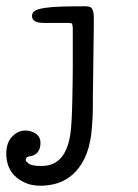

<svg xmlns="http://www.w3.org/2000/svg" viewBox="-115 -394 439 612"><path d="M181 -82Q181 -71 181 -55Q181 -17 176 33Q176 28 176 33Q170 80 154 112Q124 172 68 190Q42 198 14 198Q-14 198 -35 188.5Q-56 179 -69.5 165Q-83 151 -89 133Q-95 115 -95 97Q-95 60 -76 41Q-57 22 -34 22Q-16 22 -1 32Q14 42 14 61.5Q14 81 4.5 92Q-5 103 -24 105Q-33 107 -33 117Q-33 120 -23.5 127.5Q-14 135 17 135Q58 135 80.5 108Q103 81 110 28Q114 -3 115.5 -74.5Q117 -146 117 -181Q117 -242 117 -308Q116 -309 115 -319Q110 -321 100 -321H24Q-13 -321 -13 -343Q-13 -354 -3 -360Q16 -371 80 -373Q112 -374 159 -374Q176 -374 180 -363Q184 -354 184 -337Q184 -320 184 -310Q184 -289 182.5 -196.5Q181 -104 181 -82Z"/></svg>

Font: Scratch Savers
Style: Book
Weight: 400
Designer: Pablo Impallari, Rodrigo Fuenzalida, Brenda Gallo
Foundry: Pablo Impallari, Rodrigo Fuenzalida, Brenda Gallo
Version: Version 4.0b1